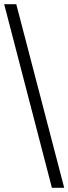

<svg xmlns="http://www.w3.org/2000/svg" viewBox="-20 -780 328 921"><path d="M229 121 0 -760H58L288 121Z"/></svg>

Font: Noto Serif Ethiopic
Style: Regular
Weight: 400
Designer: Monotype Design Team
Foundry: Monotype Imaging Inc.
Version: Version 2.102